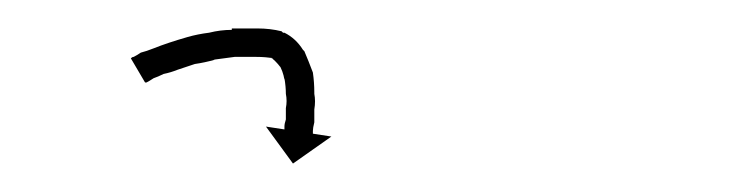

<svg xmlns="http://www.w3.org/2000/svg" viewBox="-20 -290 520 135"><path d="M74 -250Q74 -250 74 -250Q74 -250 74 -250Q74 -250 74 -250Q74 -250 74 -250Q76 -251 79 -253Q79 -253 79 -253Q79 -253 79 -253Q79 -253 79 -253Q79 -253 79 -253Q83 -254 88 -256Q88 -256 88 -256Q88 -256 88 -256Q88 -256 88 -256Q88 -256 88 -256Q93 -258 99 -260Q99 -260 99 -260Q99 -260 99 -260Q99 -260 99 -260Q99 -260 99 -260Q105 -262 112 -264Q112 -264 112 -264Q112 -264 112 -264Q112 -264 112 -264Q112 -264 112 -264Q119 -266 127 -267Q127 -267 127 -267Q127 -267 127 -267Q127 -267 127 -267Q127 -267 127 -267Q135 -269 143 -269Q143 -269 143 -269Q143 -269 143 -269Q143 -269 143 -269.5Q143 -270 143 -270Q152 -270 160 -270Q160 -270 160 -270Q160 -270 160 -270Q160 -270 160.5 -270Q161 -270 161 -270Q170 -270 178 -268Q178 -268 179 -267Q180 -267 180 -267Q188 -263 193 -255Q193 -255 193 -255Q194 -254 194 -254Q197 -247 200 -239Q200 -239 200 -239Q200 -239 200 -239Q200 -239 200 -239Q200 -239 200 -239Q201 -232 201 -225Q201 -225 201 -225Q201 -225 201 -225Q201 -225 201 -224.5Q201 -224 201 -224Q202 -219 201 -213Q201 -213 201 -213Q201 -213 201 -213Q201 -213 201 -213Q201 -213 201 -213Q201 -208 201 -204Q201 -204 201 -204Q201 -204 201 -204Q201 -204 201 -204Q201 -204 201 -204Q200 -200 200 -198Q200 -198 200 -198Q200 -198 200 -198Q200 -198 200 -198Q200 -198 200 -198Q200 -197 200 -196L213 -194L186 -175L167 -201L180 -199Q180 -200 180 -201Q180 -201 180 -201Q180 -201 180 -201Q180 -201 180 -201Q180 -201 180 -201Q180 -203 181 -206Q181 -206 181 -206Q181 -206 181 -206Q181 -206 181 -206Q181 -206 181 -206Q181 -210 181 -214Q181 -214 181 -214Q181 -214 181 -214Q181 -214 181 -214Q181 -214 181 -214Q182 -219 181 -224Q181 -224 181 -224Q181 -224 181 -224Q181 -224 181 -224Q181 -224 181 -224Q181 -229 180 -235Q180 -235 180 -235Q180 -235 180 -235Q180 -235 180 -234.5Q180 -234 180 -234Q179 -240 176 -245Q176 -245 177 -244Q177 -243 177 -243Q174 -247 170 -250Q170 -250 171 -249Q172 -249 172 -249Q167 -250 160 -250Q160 -250 160.5 -250Q161 -250 161 -250Q161 -250 161 -250Q161 -250 161 -250Q153 -250 145 -250Q145 -250 145 -250Q145 -250 145 -250Q145 -250 145 -250Q145 -250 145 -250Q138 -249 130 -248Q130 -248 130 -248Q130 -248 131 -248Q131 -248 131 -248Q131 -248 131 -248Q124 -246 117 -245Q117 -245 117 -245Q117 -245 117 -245Q117 -245 117 -245Q117 -245 117 -245Q111 -243 105 -241Q105 -241 105 -241Q105 -241 105 -241Q105 -241 105 -241Q105 -241 105 -241Q100 -239 95 -238Q95 -238 95 -238Q95 -238 95 -238Q95 -238 95 -238Q95 -238 95 -238Q91 -236 88 -235Q88 -235 88 -235Q88 -235 88 -235Q88 -235 88 -235Q88 -235 88 -235Q85 -233 83 -232Q83 -232 83 -232Q83 -232 83 -232Q83 -232 83 -232Q83 -232 83 -232Q82 -232 82 -232L72 -249Q73 -250 74 -250Z"/></svg>

Font: FRB American Cursive Just Arrows Thin
Style: Italic
Weight: 100
Italic angle: -25°
Version: Version 2.0;Modular Font Editor K font №1